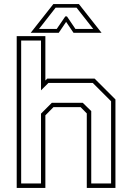

<svg xmlns="http://www.w3.org/2000/svg" viewBox="-20 -928 645 948"><path d="M62.5 0V-749.5H204V-530.5L213.5 -540H447L550 -437V0H408.5V-368L378 -399H244L204 -358.5V0ZM84.5 -22H182.5V-367L236 -420.5H388.5L430.5 -379.5V-22H528.5V-428L438 -518.5H219L182.5 -482V-728H84.5ZM243.5 -908H369.5L481.5 -766H343L306.5 -820L270 -766H131.5ZM254.5 -890 172.5 -785H260L302.5 -847H310.5L352.5 -785H440.5L358 -890Z"/></svg>

Font: Tourney ExtraLight
Style: Regular
Weight: 250
Designer: Tyler Finck
Foundry: Etcetera Type Co
Version: Version 1.015